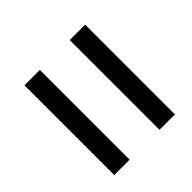

<svg xmlns="http://www.w3.org/2000/svg" viewBox="-49 -639 564 564"><g transform="rotate(45 232.5 -357.0)"><path d="M62 -419H435V-483H62ZM62 -231H435V-295H62Z"/></g></svg>

Font: Noto Serif Tamil Condensed SemiBold
Style: Italic
Weight: 600
Width: 3
Italic angle: -12°
Designer: Indian Type Foundry, Tom Grace, and the Monotype Design Team
Foundry: Monotype Imaging Inc.
Version: Version 2.003